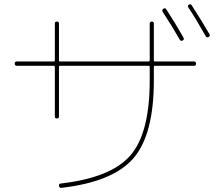

<svg xmlns="http://www.w3.org/2000/svg" viewBox="-20 -862 1040 911"><path d="M833 -673.8Q799.8 -732.4 752 -805.7Q747.1 -814.5 754.9 -820.3Q763.7 -826.2 768.6 -818.4Q811.5 -752.9 850.6 -683.6Q855.5 -674.8 846.7 -669.9Q837.9 -665 833 -673.8ZM956.1 -690.4Q906.2 -778.3 874 -826.2Q868.2 -835 876 -839.8Q884.8 -844.7 889.6 -836.9Q937.5 -762.7 973.6 -700.2Q978.5 -691.4 969.7 -686.5Q960.9 -681.6 956.1 -690.4ZM59.6 -549.8Q49.8 -549.8 49.8 -560.1Q49.8 -570.3 59.6 -570.3H235.4Q240.2 -570.3 240.2 -575.2V-750Q240.2 -759.8 250 -759.8Q259.8 -759.8 259.8 -750V-575.2Q259.8 -570.3 264.6 -570.3H684.6Q689.5 -570.3 690.4 -575.2V-750Q690.4 -759.8 700.2 -759.8Q710 -759.8 710 -750V-575.2Q710 -570.3 714.8 -570.3H900.4Q910.2 -570.3 910.2 -560.1Q910.2 -549.8 900.4 -549.8H714.8Q710 -549.8 710 -544.9V-480.5Q710 -223.6 613.3 -111.3Q516.6 1 271.5 29.3Q262.7 31.2 259.8 19.5Q257.8 10.7 267.6 8.8Q506.8 -18.6 598.6 -124.5Q690.4 -230.5 690.4 -480.5V-544.9Q690.4 -549.8 684.6 -549.8H264.6Q259.8 -549.8 259.8 -544.9V-309.6Q259.8 -299.8 250 -299.8Q240.2 -299.8 240.2 -309.6V-544.9Q240.2 -549.8 235.4 -549.8Z"/></svg>

Font: Rounded Mgen+ 1mn thin
Style: Regular
Weight: 100
Designer: [Source Han Sans]
Ryoko NISHIZUKA  (kana & ideographs); Paul D. Hunt (Latin, Greek & Cyrillic); Wenlong ZHANG  (bopomofo
Version: Version 1.059.20150602